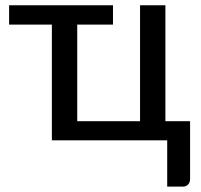

<svg xmlns="http://www.w3.org/2000/svg" viewBox="-20 -527 753 721"><path d="M14.2 -507.3H404.3V-434.6H270V-71.8H505.9V-507.3H601.1V-71.8H693.8V144.5Q693.8 158.2 686.3 166Q678.7 173.8 666.5 173.8H607.9V0H174.8V-434.6H14.2Z"/></svg>

Font: Lato-Medium
Style: Regular
Weight: 500
Designer: Lukasz Dziedzic
Foundry: tyPoland Lukasz Dziedzic
Version: Version 2.006; 2014-01-15